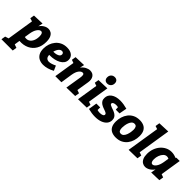

<svg xmlns="http://www.w3.org/2000/svg" viewBox="142 -2125 3685 3685"><g transform="rotate(45 1984.0 -282.5)"><path d="M-69 230 -55 144 17 121 103 -427 37 -447 51 -533 276 -541 255 -446Q290 -497 336.5 -524Q383 -551 430 -551Q469 -551 502.5 -530.5Q536 -510 556.5 -464.5Q577 -419 577 -343Q577 -228 529.5 -147Q482 -66 396.5 -25Q311 16 198 8L181 119L251 144L237 230ZM236 -231 218 -118Q278 -104 320.5 -128Q363 -152 386.5 -204Q410 -256 410 -325Q410 -375 396.5 -397Q383 -419 359 -419Q322 -419 286.5 -369Q251 -319 236 -231Z M842 13Q780 13 731 -11Q682 -35 654 -85Q626 -135 626 -214Q626 -279 646.5 -339Q667 -399 706.5 -447Q746 -495 803.5 -522.5Q861 -550 934 -550Q1023 -550 1073.5 -510Q1124 -470 1124 -402Q1124 -353 1098 -316.5Q1072 -280 1027.5 -255.5Q983 -231 926.5 -218.5Q870 -206 809 -206Q800 -206 791 -206Q793 -154 817 -130.5Q841 -107 880 -107Q910 -107 947.5 -119Q985 -131 1027 -152L1071 -53Q1012 -20 953.5 -3.5Q895 13 842 13ZM911 -433Q885 -433 863.5 -415Q842 -397 827 -368Q812 -339 803 -305Q810 -305 820 -305Q855 -305 887.5 -314Q920 -323 940.5 -340.5Q961 -358 961 -385Q961 -406 948 -419.5Q935 -433 911 -433Z M1468 5 1521 -322Q1528 -363 1522.5 -391.5Q1517 -420 1487 -420Q1450 -420 1414.5 -374.5Q1379 -329 1364 -236L1328 0H1163L1230 -424L1166 -447L1180 -533L1403 -541L1382 -451Q1421 -502 1469 -526.5Q1517 -551 1560 -551Q1635 -551 1670 -498Q1705 -445 1691 -362L1651 -112L1717 -89L1702 0Z M1784 5 1852 -424 1788 -447 1802 -533 2035 -541 1967 -110 2031 -87 2017 0ZM1966 -603Q1926 -603 1904 -626.5Q1882 -650 1882 -689Q1882 -736 1911 -765.5Q1940 -795 1985 -795Q2024 -795 2046.5 -772.5Q2069 -750 2069 -709Q2069 -663 2040 -633Q2011 -603 1966 -603Z M2253 14Q2207 14 2158 7Q2109 0 2064 -12L2092 -185H2196V-114Q2227 -104 2265 -104Q2306 -104 2333.5 -116.5Q2361 -129 2361 -153Q2362 -171 2344.5 -182.5Q2327 -194 2300 -203.5Q2273 -213 2243 -224.5Q2213 -236 2186 -253.5Q2159 -271 2141.5 -299Q2124 -327 2125 -370Q2125 -452 2193.5 -501.5Q2262 -551 2378 -551Q2423 -551 2473 -543Q2523 -535 2569 -522L2540 -366H2438L2434 -429Q2409 -435 2381 -435Q2344 -435 2319 -422.5Q2294 -410 2294 -390Q2293 -373 2310 -362Q2327 -351 2354.5 -341.5Q2382 -332 2413 -320.5Q2444 -309 2472 -291Q2500 -273 2517.5 -245Q2535 -217 2534 -175Q2534 -119 2499.5 -76.5Q2465 -34 2402 -10Q2339 14 2253 14Z M2909 -551Q2971 -551 3019 -529Q3067 -507 3094 -458.5Q3121 -410 3121 -329Q3121 -265 3102.5 -204Q3084 -143 3046 -94Q3008 -45 2949.5 -15.5Q2891 14 2810 14Q2748 14 2700 -8Q2652 -30 2625.5 -78.5Q2599 -127 2599 -207Q2599 -270 2617.5 -331Q2636 -392 2674 -442Q2712 -492 2770.5 -521.5Q2829 -551 2909 -551ZM2886 -430Q2851 -430 2828 -406Q2805 -382 2791.5 -345.5Q2778 -309 2772.5 -271Q2767 -233 2767 -205Q2767 -160 2781.5 -133.5Q2796 -107 2832 -107Q2867 -107 2890 -131Q2913 -155 2927 -192Q2941 -229 2947 -267Q2953 -305 2953 -333Q2953 -377 2938 -403.5Q2923 -430 2886 -430Z M3158 5 3264 -663 3200 -684 3214 -773 3447 -782 3341 -112 3407 -89 3392 0Z M3610 14Q3570 14 3536 -7.5Q3502 -29 3481.5 -73.5Q3461 -118 3461 -190Q3461 -265 3484.5 -330.5Q3508 -396 3550.5 -445.5Q3593 -495 3649.5 -523Q3706 -551 3772 -551Q3804 -551 3836 -544Q3868 -537 3901 -522L3914 -536L4003 -537L3936 -113L4001 -89L3986 0L3771 6L3789 -94Q3752 -41 3704 -13.5Q3656 14 3610 14ZM3679 -119Q3716 -119 3751.5 -169Q3787 -219 3802 -308L3819 -414Q3794 -427 3769 -427Q3728 -427 3696.5 -395.5Q3665 -364 3646.5 -314Q3628 -264 3628 -209Q3628 -163 3641.5 -141Q3655 -119 3679 -119Z"/></g></svg>

Font: Bitter ExtraBold
Style: Italic
Weight: 800
Italic angle: -9°
Designer: Sol Matas, and Bitter project Authors
Foundry: Sol Matas
Version: Version 2.001